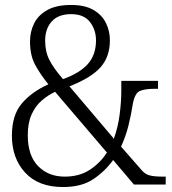

<svg xmlns="http://www.w3.org/2000/svg" viewBox="-20 -744 695 774"><path d="M234 10Q135 10 81.5 -48Q28 -106 28 -197Q28 -280 68 -327Q108 -374 175 -404Q142 -445 121.5 -483Q101 -521 101 -577Q101 -617 118 -650.5Q135 -684 171.5 -704Q208 -724 267 -724Q322 -724 356.5 -704Q391 -684 407 -651.5Q423 -619 423 -582Q423 -515 385 -472.5Q347 -430 260 -396L439 -185Q456 -232 462.5 -283.5Q469 -335 469 -377V-418H617V-386H602Q564 -386 543.5 -377Q523 -368 515 -323Q509 -283 498 -238.5Q487 -194 468 -153L552 -57Q565 -42 583 -37Q601 -32 638 -32H648V0H520L436 -99Q404 -54 356.5 -22Q309 10 234 10ZM234 -425Q303 -450 335 -487Q367 -524 367 -581Q367 -624 342.5 -655.5Q318 -687 267 -687Q215 -687 188.5 -657.5Q162 -628 162 -580Q162 -536 179 -502.5Q196 -469 234 -425ZM241 -32Q300 -32 342 -59.5Q384 -87 411 -129L202 -374Q173 -360 148 -338.5Q123 -317 107.5 -283Q92 -249 92 -199Q92 -117 133.5 -74.5Q175 -32 241 -32Z"/></svg>

Font: Noto Serif Hebrew SemiCondensed Light
Style: Regular
Weight: 300
Width: 4
Designer: Monotype Design Team
Foundry: Monotype Imaging Inc.
Version: Version 2.004; ttfautohint (v1.8.4.7-5d5b)